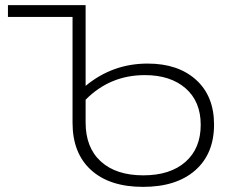

<svg xmlns="http://www.w3.org/2000/svg" viewBox="-20 -720 904 749"><path d="M745 -408.5C698.3 -450.8 635.3 -472 556 -472C464.7 -472 384 -443 314 -385V-700H11V-654H263V-241C263 -161.7 287.2 -100.2 335.5 -56.5C383.8 -12.8 451.3 9 538 9C624.7 9 692.5 -12.5 741.5 -55.5C790.5 -98.5 815 -158 815 -234C815 -308 791.7 -366.2 745 -408.5ZM703.5 -88.5C663.8 -53.5 609 -36 539 -36C468.3 -36 413.2 -54 373.5 -90C333.8 -126 314 -176.7 314 -242V-331C377.3 -395 454.3 -427 545 -427C611.7 -427 664.7 -409.8 704 -375.5C743.3 -341.2 763 -293.7 763 -233C763 -171.7 743.2 -123.5 703.5 -88.5Z"/></svg>

Font: Montserrat Custom ExtraLight
Style: Regular
Weight: 300
Designer: Julieta Ulanovsky
Foundry: Julieta Ulanovsky
Version: Version 7.200